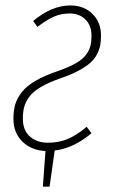

<svg xmlns="http://www.w3.org/2000/svg" viewBox="-20 -551 427 713"><path d="M301.8 -80.1 319.8 -56.2Q251.5 0.5 183.1 7.8L164.1 142.1H139.2L148.9 9.8Q96.2 7.3 63 -25.4Q29.8 -58.1 29.8 -109.9Q29.8 -139.6 36.4 -162.6Q43 -185.5 60.5 -208.3Q78.1 -231 111.3 -250.5Q144.5 -270 194.8 -287.1Q235.8 -301.3 261.7 -316.2Q287.6 -331.1 299.8 -348.1Q312 -365.2 315.9 -380.9Q319.8 -396.5 319.8 -418.9Q319.8 -456.1 297.4 -478.5Q274.9 -501 238.8 -501Q207 -501 179.4 -488.8Q151.9 -476.6 119.1 -451.2L103 -473.1Q172.4 -530.8 241.2 -530.8Q291.5 -530.8 323.2 -499.5Q355 -468.3 355 -419.9Q355 -399.9 352.5 -384.8Q350.1 -369.6 341.3 -351.6Q332.5 -333.5 316.9 -319.1Q301.3 -304.7 273.7 -289.6Q246.1 -274.4 207 -261.2Q161.1 -245.1 131.6 -227.8Q102.1 -210.4 88.1 -190.7Q74.2 -170.9 69.6 -152.8Q64.9 -134.8 64.9 -109.9Q64.9 -66.9 91.1 -43.9Q117.2 -21 158.2 -21Q199.2 -21 232.7 -35.4Q266.1 -49.8 301.8 -80.1Z"/></svg>

Font: Fira Sans Compressed UltraLight
Style: Italic
Weight: 200
Width: 3
Italic angle: -8°
Designer: Carrois Corporate & Edenspiekermann AG
Foundry: Carrois Corporate GbR & Edenspiekermann AG
Version: Version 4.203;PS 004.203;hotconv 1.0.88;makeotf.lib2.5.64775